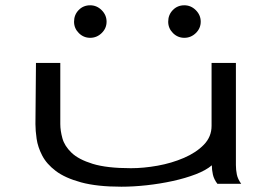

<svg xmlns="http://www.w3.org/2000/svg" viewBox="-20 -695 1040 726"><path d="M439 11Q347 11 286.5 -5.5Q226 -22 191 -48.5Q156 -75 139.5 -107Q123 -139 118.5 -170Q114 -201 114 -226L116 -457H208V-226Q208 -201 216 -172Q224 -143 250.5 -117.5Q277 -92 330.5 -75.5Q384 -59 475 -59Q523 -59 576 -68.5Q629 -78 675.5 -98Q722 -118 751 -148Q780 -178 780 -219V-457H872V-71Q872 -53 875.5 -35.5Q879 -18 892 0H802Q789 -17 785 -35Q781 -53 781 -70Q759 -51 720 -36Q681 -21 633 -10.5Q585 0 534.5 5.5Q484 11 439 11ZM321 -552Q296 -552 278 -570Q260 -588 260 -613Q260 -639 277.5 -657Q295 -675 321 -675Q346 -675 364.5 -656.5Q383 -638 383 -613Q383 -588 364.5 -570Q346 -552 321 -552ZM677 -552Q652 -552 634 -570Q616 -588 616 -613Q616 -639 633.5 -657Q651 -675 677 -675Q702 -675 720.5 -656.5Q739 -638 739 -613Q739 -588 720.5 -570Q702 -552 677 -552Z"/></svg>

Font: Inconsolata UltraExpanded
Style: Regular
Weight: 400
Width: 9
Monospace: yes
Designer: Raph Levien, Cyreal, Brenton Simpson
Foundry: Raph Levien, Cyreal, Google
Version: Version 3.000; ttfautohint (v1.8.2.53-6de2)